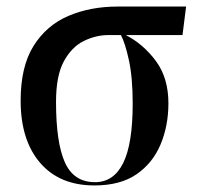

<svg xmlns="http://www.w3.org/2000/svg" viewBox="-20 -556 603 586"><path d="M268 10Q162 10 102.5 -59Q43 -128 43 -249Q43 -353 82.5 -416Q122 -479 189 -507.5Q256 -536 339 -536H548L537 -449H364Q418 -421 456 -369.5Q494 -318 494 -241Q494 -172 470 -115Q446 -58 396.5 -24Q347 10 268 10ZM270 0Q327 0 356 -58.5Q385 -117 385 -240Q385 -319 373.5 -372Q362 -425 349 -449H311Q273 -449 236 -431Q199 -413 175 -369Q151 -325 151 -245Q151 -121 178 -60.5Q205 0 270 0Z"/></svg>

Font: Noto Serif Display SemiCondensed Medium
Style: Regular
Weight: 500
Width: 4
Designer: Monotype Design Team
Foundry: Monotype Imaging Inc.
Version: Version 2.009